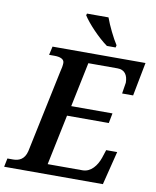

<svg xmlns="http://www.w3.org/2000/svg" viewBox="-110 -1006 881 1082"><g transform="rotate(10 330.5 -465.5)"><path d="M441 -771H491L494 -784C471 -819 438 -886 422 -931H299L296 -921C322 -879 389 -808 441 -771ZM-11 0H554L602 -192H539L524 -146C508 -99 475 -57 428 -57H228L288 -345H527L538 -402H302L355 -657H522C563 -657 582 -629 582 -585C582 -579 572 -529 572 -522H635L672 -714H140L129 -665H160C190 -665 216 -657 216 -634C216 -621 213 -603 206 -576L108 -110C96 -61 64 -49 31 -49H-1Z"/></g></svg>

Font: Noto Serif Semi
Style: Italic
Weight: 600
Italic angle: -12°
Designer: Monotype Design Team
Foundry: Monotype Imaging Inc.
Version: Version 1.901